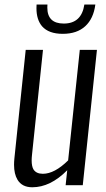

<svg xmlns="http://www.w3.org/2000/svg" viewBox="-20 -791 452 820"><path d="M248 -646.5Q188 -646.5 159.7 -678.7Q135.7 -707 135.7 -755.9Q135.7 -763.2 136.2 -771.5H182.6Q182.1 -764.6 182.1 -758.8Q182.1 -690.4 252.4 -690.4Q328.1 -690.4 340.3 -771.5H387.2Q379.4 -711.4 344 -679Q308.6 -646.5 248 -646.5ZM117.7 8.8Q74.2 8.8 54.7 -23.4Q40 -47.9 40 -87.4Q40 -100.1 41.5 -114.7L89.8 -578.1H163.6L116.7 -129.9Q115.2 -116.7 115.2 -106Q115.2 -80.6 123 -67.4Q134.8 -48.8 163.1 -48.8Q212.9 -48.8 271 -106L320.8 -578.1H394L333.5 0H260.3L267.1 -64Q195.3 8.8 117.7 8.8Z"/></svg>

Font: Oswald
Style: Light
Weight: 300
Designer: Vernon Adams
Foundry: Vernon Adams
Version: 3.0; ttfautohint (v0.95.6-bc232) -l 8 -r 50 -G 200 -x 0 -w "